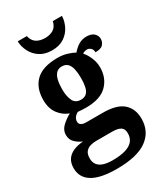

<svg xmlns="http://www.w3.org/2000/svg" viewBox="-241 -863 1041 1203"><g transform="rotate(-30 280.0 -261.5)"><path d="M236 240Q118 240 60 204.5Q2 169 2 101Q2 65 17.5 40.5Q33 16 63.5 2Q94 -12 137 -15Q110 -26 87 -47.5Q64 -69 64 -104Q64 -137 89 -162Q114 -187 153 -209Q109 -225 80 -264Q51 -303 51 -364Q51 -452 102 -500.5Q153 -549 260 -549Q295 -549 326 -540Q357 -531 379 -518Q405 -547 429 -560.5Q453 -574 483 -574Q519 -574 537 -557Q555 -540 555 -517Q555 -495 540 -477.5Q525 -460 484 -460Q484 -480 472 -491Q460 -502 446 -502Q438 -502 428 -499Q418 -496 413 -491Q433 -469 447.5 -435Q462 -401 462 -364Q462 -288 413 -238.5Q364 -189 260 -189Q249 -189 230 -190Q211 -191 202 -192Q188 -186 177 -172.5Q166 -159 166 -141Q166 -125 179 -117Q192 -109 213 -109H334Q434 -109 480 -68.5Q526 -28 526 44Q526 136 455 188Q384 240 236 240ZM238 180Q297 180 334 168.5Q371 157 388.5 135Q406 113 406 80Q406 48 386 35.5Q366 23 325 23H209Q189 23 168.5 28.5Q148 34 134 50Q120 66 120 99Q120 126 133.5 144Q147 162 173.5 171Q200 180 238 180ZM257 -248Q284 -248 298.5 -262Q313 -276 319 -302.5Q325 -329 325 -365Q325 -402 319 -430Q313 -458 298 -473.5Q283 -489 256 -489Q230 -489 215 -473Q200 -457 193.5 -429Q187 -401 187 -364Q187 -312 202.5 -280Q218 -248 257 -248ZM256 -606Q204 -606 168.5 -629.5Q133 -653 115 -689.5Q97 -726 96 -763H162Q170 -727 194.5 -711Q219 -695 256 -695Q293 -695 317.5 -711Q342 -727 350 -763H416Q415 -726 397 -689.5Q379 -653 344 -629.5Q309 -606 256 -606Z"/></g></svg>

Font: Noto Serif Gujarati
Style: Bold
Weight: 700
Version: Version 2.102